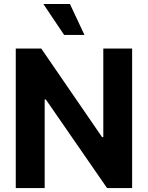

<svg xmlns="http://www.w3.org/2000/svg" viewBox="-20 -953 749 973"><path d="M649.6 0H522.5L212.1 -449.1H206.4V0H59.9V-707H189.1L497.3 -258.1H503.5V-707H649.6ZM199.7 -932.8H334.4L408 -776H304.9Z"/></svg>

Font: WEMIX Pretendard Variable
Style: Regular
Weight: 400
Designer: Base glyphs from Inter by Rasmus Andersson; Hangeul glyphs from Noto Sans CJK(Source Han Sans) by Jang Soo-young and Kan
Foundry: Kil Hyung-jin
Version: Version 1.000;Glyphs 3.2 (3208)